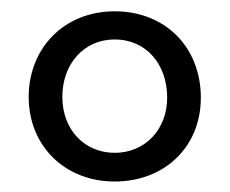

<svg xmlns="http://www.w3.org/2000/svg" viewBox="-20 -734 416 348"><path d="M188 -713.5C95 -713.5 32 -645.5 32 -558.5C32 -469 98 -405 188 -405C277 -405 344 -466.5 344 -557C344 -649 279 -713.5 188 -713.5ZM188 -662.5C244 -662.5 283 -618.5 283 -557C283 -498 241.5 -457 188 -457C133.5 -457 93 -498.5 93 -558.5C93 -617 131 -662.5 188 -662.5Z"/></svg>

Font: dr Title
Style: Regular
Weight: 400
Version: Version 1.000;hotconv 1.0.109;makeotfexe 2.5.65596